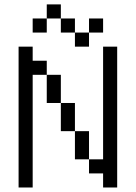

<svg xmlns="http://www.w3.org/2000/svg" viewBox="-20 -832 602 852"><path d="M62.5 0H125V-500H187.5V-562.5H125V-625H62.5ZM125 -687.5H187.5V-750H125ZM187.5 -375H250V-500H187.5ZM187.5 -750H250V-812.5H187.5ZM250 -250H312.5V-375H250ZM250 -687.5H312.5V-750H250ZM312.5 -125H375V-250H312.5ZM312.5 -625H375V-687.5H312.5ZM375 -62.5H437.5V0H500V-625H437.5V-125H375ZM375 -687.5H437.5V-750H375Z"/></svg>

Font: ChillMoonMono
Style: Regular
Weight: 400
Designer: Warren2060
Foundry: ChillType
Version: Version 1.000;Glyphs 3.1.1 (3135)